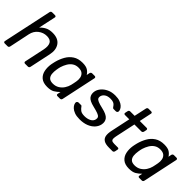

<svg xmlns="http://www.w3.org/2000/svg" viewBox="109 -1578 2456 2456"><g transform="rotate(45 1337.0 -350.0)"><path d="M35 0Q25 0 19.5 -6.5Q14 -13 16 -23L158 -687Q163 -710 185 -710H236Q246 -710 251.5 -703.5Q257 -697 254 -687L204 -454Q235 -488 275 -509Q315 -530 375 -530Q476 -530 519.5 -467.5Q563 -405 541 -305L481 -23Q476 0 454 0H403Q393 0 387.5 -6.5Q382 -13 384 -23L443 -300Q457 -370 436.5 -409.5Q416 -449 351 -449Q288 -449 237 -409.5Q186 -370 171 -300L113 -23Q108 0 86 0Z M812 10Q739 10 699 -23.5Q659 -57 647 -112Q635 -167 645 -230Q648 -246 651 -260Q654 -274 658 -290Q674 -352 705 -407Q736 -462 787.5 -496Q839 -530 916 -530Q980 -530 1012.5 -508.5Q1045 -487 1063 -456L1071 -497Q1077 -520 1099 -520H1144Q1154 -520 1159.5 -513.5Q1165 -507 1163 -497L1062 -23Q1057 0 1035 0H989Q979 0 973.5 -6.5Q968 -13 971 -23L980 -65Q948 -33 912 -11.5Q876 10 812 10ZM833 -71Q883 -71 919.5 -94Q956 -117 979 -152.5Q1002 -188 1011 -225Q1015 -241 1019.5 -263Q1024 -285 1027 -302Q1034 -337 1028 -371Q1022 -405 997.5 -427Q973 -449 924 -449Q877 -449 843.5 -426.5Q810 -404 788.5 -367.5Q767 -331 754 -289Q750 -274 747 -260Q744 -246 742 -231Q735 -189 738.5 -152.5Q742 -116 764 -93.5Q786 -71 833 -71Z M1398 10Q1342 10 1305 -4Q1268 -18 1247 -38Q1226 -58 1218 -78Q1210 -98 1212 -110Q1214 -122 1223 -127.5Q1232 -133 1239 -133H1284Q1289 -133 1292.5 -131.5Q1296 -130 1300 -123Q1315 -101 1338.5 -82Q1362 -63 1415 -63Q1465 -63 1502.5 -82.5Q1540 -102 1548 -140Q1553 -164 1542.5 -179.5Q1532 -195 1500.5 -206.5Q1469 -218 1411 -232Q1325 -252 1298.5 -289Q1272 -326 1283 -380Q1291 -417 1320 -451Q1349 -485 1396.5 -507.5Q1444 -530 1508 -530Q1559 -530 1593.5 -517Q1628 -504 1648 -485Q1668 -466 1676 -446.5Q1684 -427 1682 -414Q1681 -404 1672.5 -397.5Q1664 -391 1655 -391H1614Q1601 -391 1596 -401Q1587 -414 1576.5 -427Q1566 -440 1547 -448.5Q1528 -457 1493 -457Q1443 -457 1413.5 -436Q1384 -415 1377 -383Q1373 -363 1380.5 -348.5Q1388 -334 1416.5 -321.5Q1445 -309 1503 -296Q1597 -275 1627 -237Q1657 -199 1645 -143Q1636 -101 1604 -66Q1572 -31 1520 -10.5Q1468 10 1398 10Z M1923 0Q1857 0 1825 -21.5Q1793 -43 1787 -82.5Q1781 -122 1793 -176L1849 -440H1771Q1761 -440 1755.5 -446.5Q1750 -453 1753 -463L1760 -497Q1765 -520 1788 -520H1866L1902 -687Q1907 -710 1929 -710H1976Q1986 -710 1991.5 -703.5Q1997 -697 1994 -687L1959 -520H2083Q2093 -520 2098 -513.5Q2103 -507 2101 -497L2094 -463Q2088 -440 2066 -440H1942L1887 -183Q1880 -151 1878.5 -128.5Q1877 -106 1888.5 -94Q1900 -82 1934 -82H2000Q2010 -82 2015 -75.5Q2020 -69 2017 -59L2010 -23Q2004 0 1983 0Z M2291 10Q2218 10 2178 -23.5Q2138 -57 2126 -112Q2114 -167 2124 -230Q2127 -246 2130 -260Q2133 -274 2137 -290Q2153 -352 2184 -407Q2215 -462 2266.5 -496Q2318 -530 2395 -530Q2459 -530 2491.5 -508.5Q2524 -487 2542 -456L2550 -497Q2556 -520 2578 -520H2623Q2633 -520 2638.5 -513.5Q2644 -507 2642 -497L2541 -23Q2536 0 2514 0H2468Q2458 0 2452.5 -6.5Q2447 -13 2450 -23L2459 -65Q2427 -33 2391 -11.5Q2355 10 2291 10ZM2312 -71Q2362 -71 2398.5 -94Q2435 -117 2458 -152.5Q2481 -188 2490 -225Q2494 -241 2498.5 -263Q2503 -285 2506 -302Q2513 -337 2507 -371Q2501 -405 2476.5 -427Q2452 -449 2403 -449Q2356 -449 2322.5 -426.5Q2289 -404 2267.5 -367.5Q2246 -331 2233 -289Q2229 -274 2226 -260Q2223 -246 2221 -231Q2214 -189 2217.5 -152.5Q2221 -116 2243 -93.5Q2265 -71 2312 -71Z"/></g></svg>

Font: Lubike
Style: Italic
Weight: 400
Italic angle: -12°
Foundry: Honoka55
Version: Version 1.000;July 22, 2022;FontCreator 14.0.0.2862 64-bit